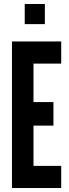

<svg xmlns="http://www.w3.org/2000/svg" viewBox="-20 -943 347 963"><path d="M104 -923H205V-822H104ZM40 -735H287V-624H148V-431H248V-313H148V-111H287V0H40Z"/></svg>

Font: League Gothic
Style: Regular
Weight: 400
Designer: The League of Moveable Type
Version: Version 1.560;PS 001.560;hotconv 1.0.56;makeotf.lib2.0.21325